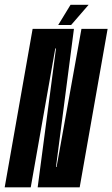

<svg xmlns="http://www.w3.org/2000/svg" viewBox="-61 -798 478 818"><path d="M-41 0 78 -675H254L177.5 -86.5H180L286 -675H397.5L278.5 0H99.5L177.5 -591.5H174.5L70 0ZM187 -691.5 239.5 -777.5H316.5L242 -691.5Z"/></svg>

Font: Anybody UltraCondensed SemiBold
Style: Italic
Weight: 600
Width: 1
Italic angle: -10°
Designer: Tyler Finck
Foundry: Etcetera Type Company
Version: Version 1.010; ttfautohint (v1.8.3) -l 8 -r 50 -G 200 -x 14 